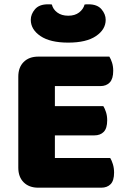

<svg xmlns="http://www.w3.org/2000/svg" viewBox="-20 -869 588 892"><path d="M158 3Q115 3 90 -22Q65 -47 65 -90V-513Q65 -556 90 -581Q115 -606 158 -606H488Q495 -595 500.5 -578Q506 -561 506 -540Q506 -503 490 -486Q474 -469 446 -469H235V-376H460Q467 -365 472.5 -348Q478 -331 478 -310Q478 -273 462 -256.5Q446 -240 418 -240H235V-135H492Q499 -124 504.5 -106Q510 -88 510 -67Q510 -30 494 -13.5Q478 3 450 3ZM297 -796Q328 -796 347.5 -811Q367 -826 373 -848Q378 -849 382 -849Q386 -849 391 -849Q432 -849 451.5 -826Q471 -803 471 -777Q471 -732 426 -701.5Q381 -671 297 -671Q213 -671 168 -701.5Q123 -732 123 -777Q123 -803 142.5 -826Q162 -849 203 -849Q208 -849 212 -849Q216 -849 221 -848Q226 -826 246 -811Q266 -796 297 -796Z"/></svg>

Font: Baloo Bhaina 2 ExtraBold
Style: Regular
Weight: 800
Designer: Yesha Goshar, Manish Minz, Shuchita Grover and Ek Type
Foundry: Ek Type
Version: Version 1.640;hotconv 1.0.111;makeotfexe 2.5.65597; ttfautoh